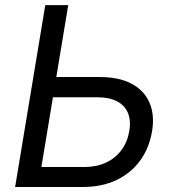

<svg xmlns="http://www.w3.org/2000/svg" viewBox="-20 -748 684 768"><path d="M180.7 -439.9H378.9Q455.1 -439.9 505.4 -413.6Q555.7 -387.2 577.4 -338.6Q599.1 -290 588.4 -224.1Q577.1 -155.3 540 -105Q502.9 -54.7 444.8 -27.3Q386.7 0 310.5 0H40.5L161.1 -727.5H252.9L145.5 -80.1H319.3Q366.7 -80.1 404.1 -97.7Q441.4 -115.2 465.6 -147.5Q489.7 -179.7 497.1 -223.6Q504.4 -265.6 491.7 -296.1Q479 -326.7 448 -342.8Q417 -358.9 369.6 -358.9H167.5Z"/></svg>

Font: Inter 17pt
Style: Italic
Weight: 400
Italic angle: -9.3988°
Version: Version 4.001;git-66647c0bb